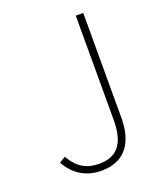

<svg xmlns="http://www.w3.org/2000/svg" viewBox="-137 -815 777 918"><g transform="rotate(-20 251.5 -356.5)"><path d="M221 13C349 13 396 -77 396 -192V-726H358V-197C358 -77 315 -22 222 -22C159 -22 115 -46 78 -110L47 -91C84 -24 143 13 221 13Z"/></g></svg>

Font: Noto Sans T Chinese Thin
Style: Regular
Weight: 100
Designer: Ryoko NISHIZUKA (kana & ideographs); Paul D. Hunt (Latin, Greek & Cyrillic); Wenlong ZHANG (bopomofo); Sandoll Communica
Foundry: Adobe Systems Incorporated
Version: Version 1.000;PS 1;hotconv 1.0.78;makeotf.lib2.5.61930